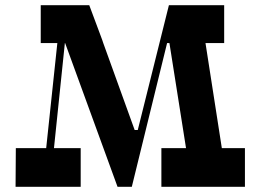

<svg xmlns="http://www.w3.org/2000/svg" viewBox="-20 -720 1004 740"><path d="M835 -149 772 -554H844V-700H631L511 -219H499L378 -554L374 -566L358 -609L324 -700H137V-554H201L158 -149H41L40 0H291V-149H188L230 -554H231L433 0H488L624 -554H633L697 -149H602V0H924V-149Z"/></svg>

Font: Space Cowgirl Bold
Style: Regular
Weight: 700
Designer: Valery Marier
Foundry: Valery Marier
Version: Version 1.000;hotconv 1.0.109;makeotfexe 2.5.65596